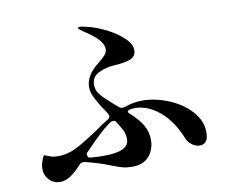

<svg xmlns="http://www.w3.org/2000/svg" viewBox="-79 -835 1158 941"><g transform="rotate(-10 500.0 -365.0)"><path d="M895 -114Q895 -56 852 -56Q832 -56 813.5 -70Q795 -84 788 -102Q752 -193 692.5 -242.5Q633 -292 570 -292Q560 -292 555 -291Q543 -290 536.5 -285Q530 -280 535 -275Q581 -234 601 -200Q621 -166 621 -125Q621 -77 592.5 -44Q564 -11 509 -11Q482 -11 462.5 -16Q443 -21 410 -34Q348 -59 283 -74Q280 -75 275 -75Q264 -75 255 -65Q224 -32 199 -15.5Q174 1 148 1Q115 1 93.5 -22Q72 -45 72 -78Q72 -96 82 -124Q85 -133 89 -138Q93 -143 95 -141Q97 -139 100 -139Q104 -137 126 -129Q141 -125 160 -125Q206 -125 250 -147Q294 -169 364 -216Q401 -243 429 -259Q440 -265 440 -275Q440 -281 436 -288Q404 -335 385.5 -369.5Q367 -404 367 -430Q367 -490 431 -539Q455 -558 467.5 -572Q480 -586 480 -603Q480 -648 385 -707Q364 -722 364 -726Q364 -731 375 -731Q384 -731 404 -726Q450 -716 500 -691Q550 -666 583.5 -634.5Q617 -603 617 -573Q617 -540 586 -529Q555 -518 509 -516Q467 -514 430 -496.5Q393 -479 393 -438Q393 -410 411.5 -388Q430 -366 475 -327L494 -311Q502 -304 511 -304Q515 -304 523 -306Q569 -322 611 -322Q676 -322 742.5 -294.5Q809 -267 852 -219.5Q895 -172 895 -114ZM453 -248Q445 -248 441 -245Q408 -222 376.5 -192Q345 -162 299 -114V-110Q299 -92 313 -91Q345 -88 370 -88Q409 -88 423 -90Q506 -99 506 -147Q506 -174 497 -192.5Q488 -211 465 -246Q460 -248 453 -248Z"/></g></svg>

Font: Shippori Mincho B1
Style: Bold
Weight: 700
Designer: FONTDASU
Foundry: FONTDASU / Google Inc. / but / Adobe
Version: Version 3.110; ttfautohint (v1.8.3)